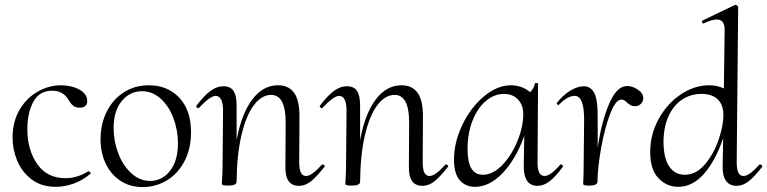

<svg xmlns="http://www.w3.org/2000/svg" viewBox="-20 -745 3113 779"><path d="M31 -186Q31 -251 59 -299Q87 -347 132.5 -373Q178 -399 227 -399Q270 -399 302 -381.5Q334 -364 334 -335Q334 -323 326.5 -315.5Q319 -308 304 -308Q287 -308 277 -316Q267 -324 258 -340Q236 -377 192 -377Q140 -377 115.5 -332.5Q91 -288 91 -220Q91 -137 131 -79.5Q171 -22 246 -22Q293 -22 338 -50H339Q342 -50 345.5 -46.5Q349 -43 347 -40Q315 -13 278.5 0Q242 13 206 13Q148 13 108.5 -17Q69 -47 50 -92.5Q31 -138 31 -186Z M388 -180Q388 -242 413 -292Q438 -342 482.5 -370.5Q527 -399 584 -399Q660 -399 707.5 -348.5Q755 -298 755 -209Q755 -141 728 -90Q701 -39 656 -12.5Q611 14 559 14Q507 14 468.5 -11.5Q430 -37 409 -81Q388 -125 388 -180ZM702 -163Q702 -217 683.5 -266Q665 -315 631.5 -345Q598 -375 556 -375Q507 -375 474 -335Q441 -295 441 -225Q441 -172 460 -122.5Q479 -73 513 -42Q547 -11 589 -11Q638 -11 670 -52Q702 -93 702 -163Z M1288 -78Q1292 -78 1295.5 -74.5Q1299 -71 1297 -69Q1266 -29 1242.5 -10Q1219 9 1193 9Q1136 9 1138 -70L1139 -248Q1139 -360 1080 -360Q1042 -360 1010.5 -319Q979 -278 960 -198Q941 -118 940 -7Q940 0 931.5 4Q923 8 907 8Q892 8 887 6.5Q882 5 880 2Q880 -2 881.5 -25.5Q883 -49 883 -74L885 -297Q885 -327 877 -341.5Q869 -356 855 -356Q833 -356 788 -308Q786 -306 785 -306Q781 -306 778 -309.5Q775 -313 777 -316Q807 -356 833 -375.5Q859 -395 887 -395Q915 -395 927.5 -376Q940 -357 940 -318V-176Q959 -281 1002.5 -340Q1046 -399 1108 -399Q1152 -399 1174 -367.5Q1196 -336 1195 -267L1194 -89Q1194 -59 1200.5 -45Q1207 -31 1222 -31Q1245 -31 1286 -77Z M1789 -78Q1793 -78 1796.5 -74.5Q1800 -71 1798 -69Q1767 -29 1743.5 -10Q1720 9 1694 9Q1637 9 1639 -70L1640 -248Q1640 -360 1581 -360Q1543 -360 1511.5 -319Q1480 -278 1461 -198Q1442 -118 1441 -7Q1441 0 1432.5 4Q1424 8 1408 8Q1393 8 1388 6.5Q1383 5 1381 2Q1381 -2 1382.5 -25.5Q1384 -49 1384 -74L1386 -297Q1386 -327 1378 -341.5Q1370 -356 1356 -356Q1334 -356 1289 -308Q1287 -306 1286 -306Q1282 -306 1279 -309.5Q1276 -313 1278 -316Q1308 -356 1334 -375.5Q1360 -395 1388 -395Q1416 -395 1428.5 -376Q1441 -357 1441 -318V-176Q1460 -281 1503.5 -340Q1547 -399 1609 -399Q1653 -399 1675 -367.5Q1697 -336 1696 -267L1695 -89Q1695 -59 1701.5 -45Q1708 -31 1723 -31Q1746 -31 1787 -77Z M2256 -78Q2259 -78 2262 -74.5Q2265 -71 2264 -69Q2235 -29 2210.5 -10Q2186 9 2161 9Q2105 9 2105 -70L2107 -194Q2074 -101 2020.5 -44Q1967 13 1907 13Q1869 13 1845.5 -13.5Q1822 -40 1822 -98Q1822 -167 1855.5 -237.5Q1889 -308 1943 -353.5Q1997 -399 2053 -399Q2074 -399 2094.5 -392Q2115 -385 2131 -371Q2147 -387 2150 -406Q2151 -408 2157.5 -408Q2164 -408 2163 -406L2161 -89Q2160 -31 2189 -31Q2214 -31 2253 -77Q2254 -78 2256 -78ZM2103 -282Q2103 -319 2081.5 -341.5Q2060 -364 2025 -364Q1985 -364 1951 -335Q1917 -306 1897 -255Q1877 -204 1877 -141Q1877 -87 1892.5 -61.5Q1908 -36 1939 -36Q1980 -36 2018 -75.5Q2056 -115 2079.5 -173Q2103 -231 2103 -282Z M2590 -347Q2590 -333 2580 -323.5Q2570 -314 2557 -314Q2546 -314 2539 -318Q2532 -322 2524 -329Q2519 -334 2513.5 -337.5Q2508 -341 2501 -341Q2478 -341 2456 -284Q2434 -227 2419.5 -147.5Q2405 -68 2404 -7Q2404 0 2395.5 4Q2387 8 2372 8Q2357 8 2352 6.5Q2347 5 2346 2Q2346 -2 2347 -20.5Q2348 -39 2348 -74L2350 -259Q2350 -356 2312 -356Q2282 -356 2248 -320L2246 -319Q2243 -319 2240.5 -322Q2238 -325 2239 -327Q2264 -359 2293.5 -377Q2323 -395 2349 -395Q2377 -395 2391.5 -367Q2406 -339 2405 -261V-145Q2420 -250 2451 -323Q2482 -396 2524 -396Q2547 -396 2568.5 -381Q2590 -366 2590 -347Z M3064 -78Q3067 -78 3070.5 -74.5Q3074 -71 3073 -69Q3041 -28 3017.5 -9.5Q2994 9 2968 9Q2940 9 2925.5 -11.5Q2911 -32 2912 -70L2914 -184Q2883 -93 2836.5 -40Q2790 13 2732 13Q2685 13 2651.5 -22Q2618 -57 2618 -128Q2618 -199 2652 -261.5Q2686 -324 2741.5 -361.5Q2797 -399 2857 -399Q2891 -399 2917 -386L2920 -619Q2922 -666 2888 -666Q2869 -666 2837 -651Q2836 -650 2834 -650Q2830 -650 2828.5 -655Q2827 -660 2831 -662L2962 -725H2964Q2967 -725 2971 -722Q2975 -719 2975 -717L2969 -89Q2969 -59 2975.5 -45Q2982 -31 2997 -31Q3020 -31 3061 -77Q3062 -78 3064 -78ZM2915 -278Q2915 -320 2892 -342Q2869 -364 2826 -364Q2782 -364 2747 -340.5Q2712 -317 2692 -272.5Q2672 -228 2672 -167Q2673 -101 2696 -68.5Q2719 -36 2758 -36Q2804 -36 2839.5 -77.5Q2875 -119 2895 -176.5Q2915 -234 2915 -278Z"/></svg>

Font: Cormorant Upright
Style: Regular
Weight: 400
Designer: Christian Thalmann (Catharsis Fonts)
Foundry: Catharsis Fonts
Version: Version 3.302